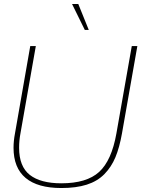

<svg xmlns="http://www.w3.org/2000/svg" viewBox="-20 -946 718 976"><path d="M292 9.8Q171.4 9.8 110.1 -41.5Q48.8 -92.8 48.8 -194.8Q48.8 -229.5 56.2 -268.1L133.8 -711.9H162.1L84 -268.1Q77.1 -231.9 77.1 -194.8Q77.1 -99.6 131.6 -56.9Q186 -14.2 292 -14.2Q420.4 -14.2 483.9 -72Q547.4 -129.9 571.8 -268.1L649.9 -711.9H678.2L600.1 -268.1Q587.4 -196.3 566.7 -146.5Q545.9 -96.7 510.3 -60.5Q474.6 -24.4 420.9 -7.3Q367.2 9.8 292 9.8ZM431.2 -793.9H411.1L346.2 -925.8H377.9Z"/></svg>

Font: Creato Display Thin
Style: Italic
Weight: 265
Italic angle: -10°
Version: Version 1.000